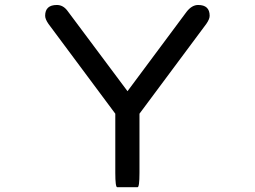

<svg xmlns="http://www.w3.org/2000/svg" viewBox="-20 -742 1040 783"><path d="M450.2 -37.1V-278.3L177.7 -644.5Q164.1 -664.1 164.1 -677.7Q164.1 -721.7 211.9 -721.7Q237.3 -721.7 254.9 -698.2L500 -370.1L741.2 -694.3Q762.7 -721.7 788.1 -721.7Q835 -721.7 835 -677.7Q835 -664.1 821.3 -644.5L548.8 -278.3V-37.1Q548.8 21.5 541 21.5H458Q450.2 21.5 450.2 -37.1Z"/></svg>

Font: YuPearl-Regular
Style: Regular
Weight: 400
Designer: Max Yao
Foundry: Max-Everyday
Version: Version 1.011; ttfautohint (v1.8.3)